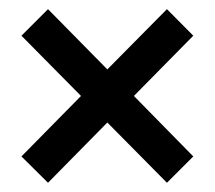

<svg xmlns="http://www.w3.org/2000/svg" viewBox="-20 -560 470 420"><path d="M402.8 -481.9 272.9 -350.1 402.8 -217.8 345.2 -160.2 214.8 -292 85 -160.2 26.9 -217.8 157.2 -350.1 26.9 -481.9 85 -540 214.8 -408.2 345.2 -540Z"/></svg>

Font: BaseOne
Style: Regular
Weight: 400
Designer: Domenico Catapano
Foundry: Design by Basse
Version: Version 1.000;PS 001.001;hotconv 1.0.56